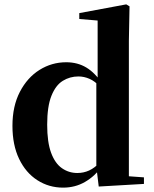

<svg xmlns="http://www.w3.org/2000/svg" viewBox="-20 -842 705 879"><path d="M269 17Q204 17 151 -17Q98 -51 67.5 -114.5Q37 -178 37 -266Q37 -356 71 -421.5Q105 -487 161 -522Q217 -557 283 -557Q335 -557 375 -533Q415 -509 449 -458H458L440 -443Q415 -470 390 -481Q365 -492 339 -492Q300 -492 267.5 -472Q235 -452 215.5 -403.5Q196 -355 196 -271Q196 -191 214 -142.5Q232 -94 263.5 -72Q295 -50 334 -50Q363 -50 388 -61.5Q413 -73 437 -98L458 -80H447Q414 -35 369 -9Q324 17 269 17ZM432 12 421 -79V-81V-464L427 -476V-748L343 -755V-782L558 -822L573 -813L570 -655V-35L639 -30V0Z"/></svg>

Font: Noto Serif KR ExtraLight ExtraBold
Style: Regular
Weight: 800
Version: Version 2.003-H1;hotconv 1.1.1;makeotfexe 2.6.0